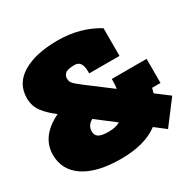

<svg xmlns="http://www.w3.org/2000/svg" viewBox="-180 -965 1149 1152"><g transform="rotate(-30 394.0 -389.0)"><path d="M267.1 -215.8Q267.1 -189.9 286.4 -177Q305.7 -164.1 355.5 -164.1Q405.3 -164.1 435.1 -182.1L308.1 -279.8Q267.1 -258.8 267.1 -215.8ZM638.2 -525.9H428.2V-540Q428.2 -613.8 377.2 -613.8Q326.2 -613.8 311.5 -598.9Q296.9 -584 296.9 -566.9Q296.9 -549.8 303 -539.8Q309.1 -529.8 318.6 -521Q328.1 -512.2 339.6 -503.7Q351.1 -495.1 361.8 -485.8L524.9 -362.8Q528.8 -387.2 528.8 -411.1V-429.2H770V-262.2H711.9L703.1 -229L793 -161.1L670.9 0L598.1 -56.2Q504.4 14.2 339.4 14.2Q174.3 14.2 84.7 -45.4Q-4.9 -105 -4.9 -210Q-4.9 -338.4 142.1 -409.2Q91.3 -447.3 60.5 -487.8Q29.8 -528.3 29.8 -583Q29.8 -684.6 119.4 -738.3Q209 -792 362.8 -792Q516.6 -792 638.2 -717.8Z"/></g></svg>

Font: AlfaSlabOne-Regular
Style: Regular
Weight: 400
Designer: JM Sole
Foundry: JM Sole
Version: Version 1.001